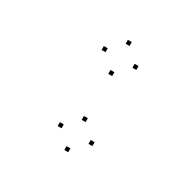

<svg xmlns="http://www.w3.org/2000/svg" viewBox="-127 -686 875 855"><g transform="rotate(30 310.0 -259.0)"><path d="M399.5 -52.5V-72.5H379.5V-52.5ZM320 -130V-150H300V-130ZM241 -52.5V-72.5H221V-52.5ZM320 25V5H300V25ZM399.5 -444V-464H379.5V-444ZM320 -521.5V-541.5H300V-521.5ZM241 -444V-464H221V-444ZM320 -366.5V-386.5H300V-366.5Z"/></g></svg>

Font: Monaspace Argon Dots Var
Style: Regular
Weight: 400
Designer: Riley Cran and the Lettermatic Team
Version: Version 1.100 (Monaspace Argon Dots)